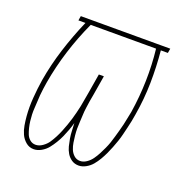

<svg xmlns="http://www.w3.org/2000/svg" viewBox="-101 -615 702 718"><g transform="rotate(20 250.0 -256.0)"><path d="M106 8Q88 8 74.5 -3.5Q61 -15 54 -30.5Q47 -46 44 -63.5Q41 -81 39.5 -99Q38 -117 38 -135.5Q38 -154 39.5 -172.5Q41 -191 43 -209.5Q45 -228 48 -246Q59 -311 79.5 -375.5Q100 -440 127 -502H99L102 -520H458L455 -502H427Q433 -439 432 -374.5Q431 -310 420 -245Q418 -231 415 -216.5Q412 -202 408.5 -187.5Q405 -173 401.5 -158.5Q398 -144 393 -129.5Q388 -115 382.5 -101Q377 -87 370.5 -73Q364 -59 356 -45.5Q348 -32 338 -20Q328 -8 313.5 0Q299 8 285 8Q269 8 257 0Q245 -8 237.5 -20.5Q230 -33 226.5 -47Q223 -61 220.5 -75.5Q218 -90 217.5 -105.5Q217 -121 216 -136Q212 -121 206.5 -106Q201 -91 194.5 -76.5Q188 -62 179.5 -48Q171 -34 161 -21.5Q151 -9 136 -0.5Q121 8 106 8ZM284 -10Q297 -10 309.5 -18.5Q322 -27 330.5 -39Q339 -51 345.5 -63.5Q352 -76 358 -89Q364 -102 368.5 -115Q373 -128 376.5 -141Q380 -154 384 -167.5Q388 -181 391 -194.5Q394 -208 396.5 -221Q399 -234 402 -248Q412 -312 413.5 -376Q415 -440 408 -502H148Q119 -439 98.5 -373.5Q78 -308 67 -243Q65 -230 63 -216.5Q61 -203 60 -190Q59 -177 58.5 -164Q58 -151 57 -138Q56 -125 56.5 -112Q57 -99 58.5 -86.5Q60 -74 63 -61.5Q66 -49 70.5 -37.5Q75 -26 84.5 -18Q94 -10 107 -10Q121 -10 134.5 -19.5Q148 -29 156 -41Q164 -53 171 -66.5Q178 -80 183.5 -93.5Q189 -107 194 -121Q199 -135 203 -148.5Q207 -162 210.5 -176Q214 -190 217 -204Q220 -218 222 -232Q224 -246 227 -260L240 -338H260L247 -260Q244 -246 242 -232Q240 -218 238 -204Q236 -190 235.5 -176Q235 -162 234 -148Q233 -134 233 -120.5Q233 -107 234.5 -93Q236 -79 238 -66Q240 -53 245 -40.5Q250 -28 260 -19Q270 -10 284 -10Z"/></g></svg>

Font: Iosevka Term Curly Thin
Style: Italic
Weight: 100
Italic angle: -9°
Designer: Belleve Invis
Foundry: Belleve Invis
Version: Version 32.3.0